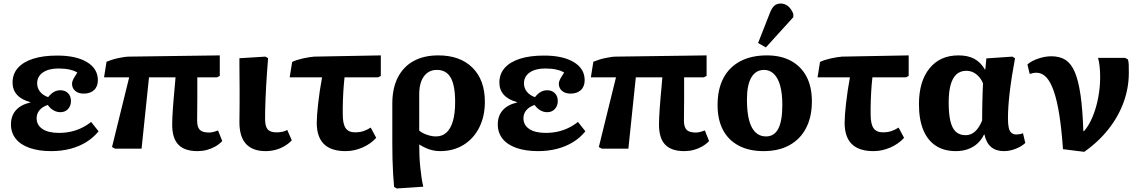

<svg xmlns="http://www.w3.org/2000/svg" viewBox="-20 -840 6446 1085"><path d="M270 14Q199 14 147.5 -4Q96 -22 69 -56Q42 -90 42 -137Q42 -185 69.5 -216.5Q97 -248 151 -261V-263Q102 -276 76.5 -304Q51 -332 51 -373Q51 -422 81 -456Q111 -490 167 -508Q223 -526 304 -526Q410 -526 471.5 -489Q533 -452 533 -387Q533 -351 511.5 -331Q490 -311 453 -311Q423 -311 405 -326.5Q387 -342 387 -367Q387 -374 390 -382.5Q393 -391 400 -403Q407 -415 417 -430Q400 -441 372.5 -447Q345 -453 310 -453Q255 -453 222.5 -430.5Q190 -408 190 -369Q190 -342 206.5 -321.5Q223 -301 252 -291Q269 -312 285.5 -321Q302 -330 321 -330Q348 -330 364.5 -313.5Q381 -297 381 -269Q381 -242 364.5 -224Q348 -206 321 -206Q301 -206 282.5 -216.5Q264 -227 250 -247Q220 -237 203.5 -217.5Q187 -198 187 -172Q187 -133 220 -111Q253 -89 313 -89Q348 -89 380 -96Q412 -103 441 -117Q470 -131 495 -151L537 -98Q508 -62 467.5 -37Q427 -12 377 1Q327 14 270 14Z M1096 14Q1023 14 988 -22.5Q953 -59 953 -136Q953 -152 954 -175Q955 -198 957 -226Q959 -254 961.5 -284.5Q964 -315 967 -345.5Q970 -376 972 -403H822L780 0H630L613 -9L710 -403H568L582 -491Q594 -496 610.5 -501.5Q627 -507 645 -511Q663 -515 680 -517.5Q697 -520 709 -520L1222 -527V-411L1206 -403H1095Q1095 -375 1095 -345.5Q1095 -316 1095 -285.5Q1095 -255 1094.5 -223Q1094 -191 1094 -158Q1094 -122 1109 -106.5Q1124 -91 1161 -91Q1172 -91 1184.5 -94Q1197 -97 1212 -103L1236 -43Q1218 -24 1195.5 -11.5Q1173 1 1148 7.5Q1123 14 1096 14Z M1481 14Q1408 14 1370.5 -26.5Q1333 -67 1333 -149Q1333 -169 1333.5 -198.5Q1334 -228 1334 -263.5Q1334 -299 1334 -336Q1334 -373 1333.5 -407Q1333 -441 1333 -468.5Q1333 -496 1333 -511L1480 -520L1495 -511Q1492 -472 1489 -432Q1486 -392 1484 -354Q1482 -316 1480.5 -281Q1479 -246 1478.5 -217.5Q1478 -189 1478 -168Q1478 -126 1492.5 -109Q1507 -92 1543 -92Q1561 -92 1577 -95.5Q1593 -99 1603 -106L1629 -47Q1611 -28 1587 -14Q1563 0 1536 7Q1509 14 1481 14Z M1933 14Q1851 14 1810.5 -26Q1770 -66 1770 -146Q1770 -165 1772 -193Q1774 -221 1778 -256Q1782 -291 1787.5 -328.5Q1793 -366 1800 -403H1617L1631 -490Q1643 -496 1659 -501Q1675 -506 1692.5 -510Q1710 -514 1726.5 -516.5Q1743 -519 1755 -520L2132 -527V-411L2117 -403H1927Q1925 -383 1923 -362Q1921 -341 1920 -319.5Q1919 -298 1918 -276Q1917 -254 1917 -233.5Q1917 -213 1917 -193Q1917 -139 1933.5 -115.5Q1950 -92 1988 -92Q2011 -92 2032 -98.5Q2053 -105 2075 -119L2106 -61Q2074 -26 2027.5 -6Q1981 14 1933 14Z M2222 225 2207 216Q2204 186 2201.5 144Q2199 102 2198 57Q2197 12 2197 -27V-256Q2197 -341 2228 -402Q2259 -463 2317 -495Q2375 -527 2457 -527Q2580 -527 2650 -457.5Q2720 -388 2720 -265Q2720 -182 2688 -119Q2656 -56 2599 -21Q2542 14 2467 14Q2446 14 2425.5 9.5Q2405 5 2386.5 -3.5Q2368 -12 2350 -23H2349Q2349 12 2350.5 44Q2352 76 2355 105.5Q2358 135 2362 162.5Q2366 190 2372 215ZM2443 -69Q2479 -69 2503 -91Q2527 -113 2539.5 -156Q2552 -199 2552 -264Q2552 -357 2527 -401Q2502 -445 2449 -445Q2402 -445 2375.5 -408.5Q2349 -372 2349 -307V-102Q2359 -93 2375 -85.5Q2391 -78 2409 -73.5Q2427 -69 2443 -69Z M3021 14Q2950 14 2898.5 -4Q2847 -22 2820 -56Q2793 -90 2793 -137Q2793 -185 2820.5 -216.5Q2848 -248 2902 -261V-263Q2853 -276 2827.5 -304Q2802 -332 2802 -373Q2802 -422 2832 -456Q2862 -490 2918 -508Q2974 -526 3055 -526Q3161 -526 3222.5 -489Q3284 -452 3284 -387Q3284 -351 3262.5 -331Q3241 -311 3204 -311Q3174 -311 3156 -326.5Q3138 -342 3138 -367Q3138 -374 3141 -382.5Q3144 -391 3151 -403Q3158 -415 3168 -430Q3151 -441 3123.5 -447Q3096 -453 3061 -453Q3006 -453 2973.5 -430.5Q2941 -408 2941 -369Q2941 -342 2957.5 -321.5Q2974 -301 3003 -291Q3020 -312 3036.5 -321Q3053 -330 3072 -330Q3099 -330 3115.5 -313.5Q3132 -297 3132 -269Q3132 -242 3115.5 -224Q3099 -206 3072 -206Q3052 -206 3033.5 -216.5Q3015 -227 3001 -247Q2971 -237 2954.5 -217.5Q2938 -198 2938 -172Q2938 -133 2971 -111Q3004 -89 3064 -89Q3099 -89 3131 -96Q3163 -103 3192 -117Q3221 -131 3246 -151L3288 -98Q3259 -62 3218.5 -37Q3178 -12 3128 1Q3078 14 3021 14Z M3847 14Q3774 14 3739 -22.5Q3704 -59 3704 -136Q3704 -152 3705 -175Q3706 -198 3708 -226Q3710 -254 3712.5 -284.5Q3715 -315 3718 -345.5Q3721 -376 3723 -403H3573L3531 0H3381L3364 -9L3461 -403H3319L3333 -491Q3345 -496 3361.5 -501.5Q3378 -507 3396 -511Q3414 -515 3431 -517.5Q3448 -520 3460 -520L3973 -527V-411L3957 -403H3846Q3846 -375 3846 -345.5Q3846 -316 3846 -285.5Q3846 -255 3845.5 -223Q3845 -191 3845 -158Q3845 -122 3860 -106.5Q3875 -91 3912 -91Q3923 -91 3935.5 -94Q3948 -97 3963 -103L3987 -43Q3969 -24 3946.5 -11.5Q3924 1 3899 7.5Q3874 14 3847 14Z M4295 14Q4213 14 4154.5 -17Q4096 -48 4065.5 -106Q4035 -164 4035 -246Q4035 -335 4067.5 -397.5Q4100 -460 4162.5 -493.5Q4225 -527 4314 -527Q4394 -527 4451 -495.5Q4508 -464 4538 -406.5Q4568 -349 4568 -267Q4568 -180 4535.5 -117Q4503 -54 4442 -20Q4381 14 4295 14ZM4309 -69Q4355 -69 4378 -112.5Q4401 -156 4401 -247Q4401 -311 4389 -355Q4377 -399 4353.5 -422Q4330 -445 4298 -445Q4251 -445 4226 -402.5Q4201 -360 4201 -278Q4201 -172 4228.5 -120.5Q4256 -69 4309 -69ZM4308 -572 4264 -597 4330 -765Q4342 -796 4356 -808Q4370 -820 4392 -820Q4415 -820 4433 -805.5Q4451 -791 4463 -762V-743Z M4916 14Q4834 14 4793.5 -26Q4753 -66 4753 -146Q4753 -165 4755 -193Q4757 -221 4761 -256Q4765 -291 4770.5 -328.5Q4776 -366 4783 -403H4600L4614 -490Q4626 -496 4642 -501Q4658 -506 4675.5 -510Q4693 -514 4709.5 -516.5Q4726 -519 4738 -520L5115 -527V-411L5100 -403H4910Q4908 -383 4906 -362Q4904 -341 4903 -319.5Q4902 -298 4901 -276Q4900 -254 4900 -233.5Q4900 -213 4900 -193Q4900 -139 4916.5 -115.5Q4933 -92 4971 -92Q4994 -92 5015 -98.5Q5036 -105 5058 -119L5089 -61Q5057 -26 5010.5 -6Q4964 14 4916 14Z M5382 14Q5314 14 5267.5 -17Q5221 -48 5197 -107Q5173 -166 5173 -251Q5173 -380 5232.5 -453.5Q5292 -527 5396 -527Q5450 -527 5486 -507.5Q5522 -488 5546 -447H5548L5554 -510L5701 -520L5716 -511Q5706 -458 5698.5 -410Q5691 -362 5686 -319.5Q5681 -277 5678.5 -240Q5676 -203 5676 -171Q5676 -138 5680.5 -118Q5685 -98 5696 -89Q5707 -80 5724 -80Q5732 -80 5741 -81.5Q5750 -83 5761 -87L5774 -32Q5751 -11 5718 1.5Q5685 14 5653 14Q5608 14 5580.5 -9.5Q5553 -33 5543 -80H5541Q5526 -49 5503 -28.5Q5480 -8 5449.5 3Q5419 14 5382 14ZM5437 -76Q5466 -76 5489.5 -96.5Q5513 -117 5530 -159Q5530 -186 5530.5 -213.5Q5531 -241 5531.5 -268.5Q5532 -296 5533 -321.5Q5534 -347 5535 -369Q5522 -401 5497 -420.5Q5472 -440 5441 -440Q5407 -440 5385 -420Q5363 -400 5352 -360.5Q5341 -321 5341 -260Q5341 -195 5351 -154.5Q5361 -114 5382 -95Q5403 -76 5437 -76Z M6107 18 5987 3Q5979 -111 5966 -192.5Q5953 -274 5934.5 -326.5Q5916 -379 5892 -404Q5868 -429 5837 -429Q5819 -429 5799 -422L5786 -476Q5809 -496 5847.5 -509Q5886 -522 5921 -522Q5969 -522 6001 -501.5Q6033 -481 6053.5 -433.5Q6074 -386 6086 -304Q6098 -222 6102 -99H6106Q6134 -131 6154.5 -180.5Q6175 -230 6186 -288Q6197 -346 6197 -405Q6197 -436 6194 -464.5Q6191 -493 6185 -513H6338L6354 -504Q6358 -491 6358.5 -474.5Q6359 -458 6359 -428Q6359 -343 6329.5 -262Q6300 -181 6243.5 -109.5Q6187 -38 6107 18Z"/></svg>

Font: Literata 18pt
Style: Bold
Weight: 700
Designer: Latin by Veronika Burian and Jose Scaglione. Greek by Irene Vlachou. Cyrillic by Vera Evstafieva.
Foundry: TypeTogether
Version: Version 3.103;gftools[0.9.29]